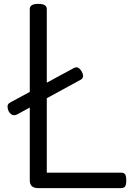

<svg xmlns="http://www.w3.org/2000/svg" viewBox="-20 -973 700 993"><path d="M178 0Q134 0 134 -40V-926Q134 -940 145 -946.5Q156 -953 178 -953Q200 -953 211 -946.5Q222 -940 222 -926V-80H606Q621 -80 627 -71.5Q633 -63 633 -40Q633 -18 627 -9Q621 0 606 0ZM70 -382Q57 -375 46 -378Q35 -381 25 -397Q19 -409 19 -422.5Q19 -436 33 -443L358 -619Q372 -627 381 -624Q390 -621 399 -609Q421 -574 398 -561Z"/></svg>

Font: Playwrite US Modern
Style: Regular
Weight: 400
Designer: Veronika Burian, José Scaglione
Foundry: TypeTogether
Version: Version 1.002